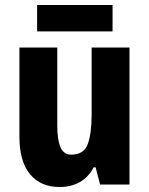

<svg xmlns="http://www.w3.org/2000/svg" viewBox="-20 -741 599 771"><path d="M500 -550V0H382L364 -69H356Q335 -29 300 -9.5Q265 10 220 10Q143 10 100.5 -41.5Q58 -93 58 -191V-550H210V-237Q210 -179 223 -149.5Q236 -120 266 -120Q317 -120 332.5 -162.5Q348 -205 348 -282V-550ZM432 -721V-615H129V-721Z"/></svg>

Font: Noto Sans Armenian Condensed ExtraBold
Style: Regular
Weight: 800
Width: 3
Designer: Monotype Design Team
Foundry: Monotype Imaging Inc.
Version: Version 2.008; ttfautohint (v1.8.4.7-5d5b)